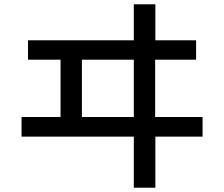

<svg xmlns="http://www.w3.org/2000/svg" viewBox="-20 -824 1040 891"><path d="M601 -190H80V-281H261V-547H110V-637H601V-804H701V-637H890V-547H700V-281H920V-190H701V47H601ZM360 -547V-281H601V-547Z"/></svg>

Font: IBM Plex Sans JP Medm
Style: Regular
Weight: 500
Designer: Mike Abbink; Paul van der Laan; Pieter van Rosmalen; Wujin Sim; Yejin Wi; Jinhee Kim; Boomi Park; Yona Kim; Kichan Ma
Foundry: Sandoll Inc.
Version: Version 1.002